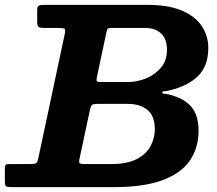

<svg xmlns="http://www.w3.org/2000/svg" viewBox="-65 -770 892 790"><path d="M402 0H-18Q-35.5 0 -40.2 -3.8Q-45 -7.5 -45 -25.5V-77Q-45 -87 -42 -91Q-39 -95 -28.5 -95H59.5Q78.5 -95 83.8 -98.8Q89 -102.5 92.5 -118.5L201.5 -630.5Q205 -647.5 200.8 -651.2Q196.5 -655 174 -655H117Q99 -655 93.5 -659.5Q88 -664 88 -682.5V-727Q88 -742.5 93.8 -746.2Q99.5 -750 114.5 -750H542Q627.5 -750 683 -726.5Q738.5 -703 765.2 -662.8Q792 -622.5 792 -572.5Q792 -499 750.5 -457.8Q709 -416.5 634 -398.5Q619 -394.5 611 -394.8Q603 -395 603 -389.5Q603 -384 609.8 -384.2Q616.5 -384.5 631 -381Q692 -366 722 -330.8Q752 -295.5 752 -232.5Q752 -162.5 716.8 -110.2Q681.5 -58 604.5 -29Q527.5 0 402 0ZM349 -432.5H462Q497.5 -432.5 534.5 -447Q571.5 -461.5 596.8 -491Q622 -520.5 622 -565Q622 -609.5 598 -632.2Q574 -655 532 -655H396Q380 -655 377.5 -651.5Q375 -648 372.5 -635.5L334 -454Q331.5 -442.5 332.5 -437.5Q333.5 -432.5 349 -432.5ZM392 -95Q460 -95 499.2 -116.2Q538.5 -137.5 555.2 -170.2Q572 -203 572 -237.5Q572 -293 541.8 -317.8Q511.5 -342.5 462 -342.5H334.5Q318 -342.5 313.2 -338Q308.5 -333.5 305.5 -320L262.5 -118.5Q259 -104 262 -99.5Q265 -95 283.5 -95Z"/></svg>

Font: Besley*
Style: Bold Italic
Weight: 700
Italic angle: -13°
Designer: Owen Earl
Foundry: indestructible type*
Version: Version 2.000; ttfautohint (v1.8.3)